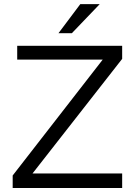

<svg xmlns="http://www.w3.org/2000/svg" viewBox="-20 -934 676 954"><path d="M587 0H43V-62L490.5 -638H65.5V-706.5H587V-641.5L141.5 -72H587ZM337 -769H270.5L379 -913.5H475.5Z"/></svg>

Font: Acari Sans
Style: Regular
Weight: 400
Designer: Alfredo Marco Pradil and Stefan Peev (font) & Cristiano Sobral (main changes)
Foundry: Alfredo Marco Pradil and Stefan Peev (font) & Cristiano Sobral (main changes)
Version: Version 1.063; ttfautohint (v1.8.3)